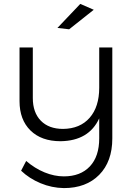

<svg xmlns="http://www.w3.org/2000/svg" viewBox="-20 -767 680 983"><path d="M391 -747 460 -717 334 -617 274 -624ZM555 -524V-58Q555 60 488 128Q421 196 307 196Q245 195 187.5 171Q130 147 88 107L114 57Q158 95 208 115.5Q258 136 307 136Q392 136 440 85Q488 34 488 -59V-161Q435 -46 290 -44Q192 -44 136 -99Q80 -154 80 -249V-524H148V-265Q148 -191 189 -149Q230 -107 303 -107Q390 -108 439 -164Q488 -220 488 -318V-524Z"/></svg>

Font: TypoPRO Montserrat Alternates
Style: Regular
Weight: 300
Designer: Julieta Ulanovsky
Foundry: Julieta Ulanovsky
Version: Version 6.001